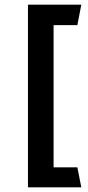

<svg xmlns="http://www.w3.org/2000/svg" viewBox="-20 -716 379 824"><path d="M100 88H329L312 2H210V-608H312L329 -696H100Z"/></svg>

Font: Catamaran Thin SemiBold
Style: Regular
Weight: 600
Version: Version 2.000